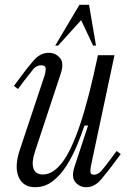

<svg xmlns="http://www.w3.org/2000/svg" viewBox="-20 -770 540 800"><path d="M126 10Q76 10 57.5 -33Q39 -76 63 -147L166 -456Q170 -468 170.5 -483Q171 -498 151 -498Q132 -498 118 -481Q104 -464 81 -434L55 -399L38 -412L61 -443Q93 -487 120.5 -518.5Q148 -550 183 -550Q211 -550 229.5 -529Q248 -508 233 -463L125 -136Q111 -93 119.5 -68Q128 -43 159 -43Q200 -43 238 -91.5Q276 -140 313 -249Q350 -358 388 -540H457L360 -84Q357 -70 356.5 -56Q356 -42 372 -42Q388 -42 403 -59Q418 -76 440 -106L466 -141L483 -128L460 -97Q428 -54 401 -22Q374 10 339 10Q312 10 294 -11Q276 -32 291 -77L347 -247H332Q319 -208 300.5 -163.5Q282 -119 257 -79.5Q232 -40 199.5 -15Q167 10 126 10ZM210 -580 311 -750H351L380 -580H368L318 -686L222 -580Z"/></svg>

Font: Xanh Mono
Style: Italic
Weight: 400
Italic angle: -12°
Monospace: yes
Designer: Lam Bao, Duy Dao
Foundry: Yellow Type Foundry
Version: Version 3.101; ttfautohint (v1.8.3)